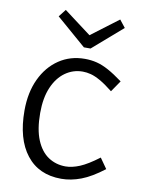

<svg xmlns="http://www.w3.org/2000/svg" viewBox="-100 -991 814 1076"><g transform="rotate(10 307.0 -453.5)"><path d="M324 15Q196 15 125.8 -75Q55.5 -164.9 55.5 -326Q55.5 -429.1 92 -506.5Q128.4 -583.8 192.5 -626.9Q256.6 -670 339 -670Q375 -670 407.1 -662Q439.2 -654 475.1 -634.4Q510.9 -614.9 557.8 -580.3L514.1 -516.6Q471.9 -550.2 440.9 -567.7Q409.9 -585.2 385.9 -591.4Q362 -597.6 339.9 -597.6Q285.2 -597.6 240.6 -565.9Q196 -534.1 170.3 -474.1Q144.5 -414 144.5 -328Q144.5 -234.6 169.6 -174.5Q194.7 -114.5 238.1 -85.9Q281.5 -57.4 335.7 -57.4Q372.3 -57.4 415.9 -75.3Q459.5 -93.3 522.5 -140.7L563.7 -82.1Q493.3 -28.1 436.3 -6.6Q379.3 15 324 15ZM528.8 -879.2 359.8 -732.5H332.1L329.1 -796L495.4 -921.5ZM152.6 -879.2 185.7 -921.5 352.6 -796 349.5 -732.5H321.9Z"/></g></svg>

Font: Intel One Mono Light
Style: Regular
Weight: 300
Monospace: yes
Designer: Fred Shallcrass
Foundry: Frere-Jones Type LLC
Version: Version 1.004